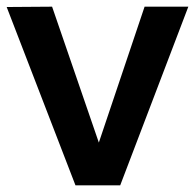

<svg xmlns="http://www.w3.org/2000/svg" viewBox="-21 -555 584 575"><path d="M-1 -534 135 -535 275 -128 412 -535H543L339 0H205Z"/></svg>

Font: Montserrat arm Medium
Style: Regular
Weight: 500
Designer: Julieta Ulanovsky
Foundry: Julieta Ulanovsky
Version: Version 6.000;PS 006.000;hotconv 1.0.88;makeotf.lib2.5.64775